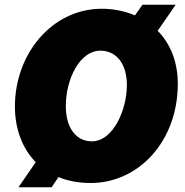

<svg xmlns="http://www.w3.org/2000/svg" viewBox="-20 -755 782 811"><path d="M363 18C566 18 731 -159 731 -401C731 -495 699 -571 646 -625L722 -735H582L550 -690C508 -708 460 -718 410 -718C200 -718 43 -528 43 -305C43 -211 74 -128 131 -70L58 36H198L227 -7C266 9 312 18 363 18ZM368 -158C302 -158 258 -214 258 -307C258 -421 317 -541 404 -541C474 -541 516 -482 516 -396C516 -293 459 -158 368 -158Z"/></svg>

Font: Fixel Text 20240404 Black
Style: Italic
Weight: 900
Width: 4
Italic angle: -10°
Designer: AlfaBravo + MacPaw
Foundry: Kyrylo Tkachov, Marchela Mozhyna, Serhii Makarenko, Maria Weinstein, Zakhar Kryvoshyya
Version: Version 1.211;Glyphs 3.2 (3225)